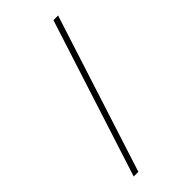

<svg xmlns="http://www.w3.org/2000/svg" viewBox="-260 -762 964 964"><g transform="rotate(-45 221.5 -280.0)"><path d="M340 -700H373L103 140H70Z"/></g></svg>

Font: Space Cowgirl
Style: Regular
Weight: 400
Designer: Valery Marier
Foundry: Valery Marier
Version: Version 1.000